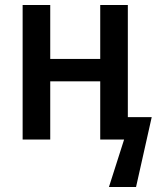

<svg xmlns="http://www.w3.org/2000/svg" viewBox="-20 -561 644 772"><path d="M71 0H182V-234H383V0H479L418 191H527L590 -90H494V-541H383V-324H182V-541H71Z"/></svg>

Font: Noto Sans UI SemiCondensed Medium
Style: Regular
Weight: 500
Width: 4
Designer: Monotype Design Team
Foundry: Monotype Imaging Inc.
Version: Version 1.901